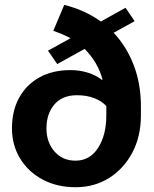

<svg xmlns="http://www.w3.org/2000/svg" viewBox="-20 -761 634 791"><path d="M292 10.3Q214.4 10.3 155.3 -21.5Q96.2 -53.2 62.7 -108.2Q29.3 -163.1 29.3 -232.9Q29.3 -304.2 58.8 -358.2Q88.4 -412.1 142.3 -442.1Q196.3 -472.2 270.5 -472.2Q309.1 -472.2 342.5 -461.4Q376 -450.7 400.4 -431.6L402.3 -433.6Q392.6 -470.2 373.5 -502Q354.5 -533.7 328.6 -559.6L215.8 -497.1L177.7 -552.2L270.5 -603.5Q253.4 -612.8 235.6 -620.4Q217.8 -627.9 199.7 -634.3L244.6 -740.7Q329.1 -720.2 395.5 -672.4L497.1 -729L534.7 -673.8L448.2 -626Q502 -568.8 531.2 -491.9Q560.5 -415 560.5 -322.8V-285.6Q560.5 -198.7 525.1 -132.1Q489.7 -65.4 429.2 -27.6Q368.7 10.3 292 10.3ZM291 -99.1Q350.1 -99.1 384 -151.6Q418 -204.1 418 -285.6V-323.7Q401.4 -343.3 369.9 -356Q338.4 -368.7 296.9 -368.7Q236.8 -368.7 204.1 -330.6Q171.4 -292.5 171.4 -231.9Q171.4 -175.3 204.3 -137.2Q237.3 -99.1 291 -99.1Z"/></svg>

Font: Roboto Slab
Style: Bold
Weight: 700
Designer: Google
Version: Version 2.000; ttfautohint (v1.8.1.43-b0c9)